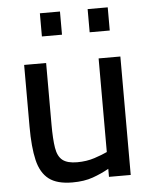

<svg xmlns="http://www.w3.org/2000/svg" viewBox="-52 -756 641 809"><g transform="rotate(-5 268.5 -351.0)"><path d="M222 10Q157 10 122.5 -16.5Q88 -43 75 -98Q62 -153 62 -240V-501H155V-241Q155 -179 161 -142Q167 -105 187.5 -89Q208 -73 249 -73Q289 -73 322.5 -84Q356 -95 377 -105V-501H469V0H377V-34Q345 -16 308.5 -3Q272 10 222 10ZM349 -614V-712H434V-614ZM147 -614V-712H232V-614Z"/></g></svg>

Font: Cairo Play SemiBold
Style: Regular
Weight: 600
Designer: Mohamed Gaber, Accademia di Belle Arti di Urbino
Foundry: Kief Type Foundry, Accademia di Belle Arti di Urbino
Version: Version 3.130;gftools[0.9.24]